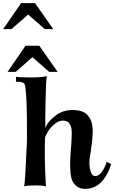

<svg xmlns="http://www.w3.org/2000/svg" viewBox="-74 -1190 742 1226"><path d="M150 -1170 266 -1004H212L106 -1097L-1 -1004H-54L61 -1170ZM177 -898 294 -731H240L133 -825L26 -731H-26L89 -898ZM636 -142Q585 16 469 16Q418 16 391 -29Q363 -76 381 -266Q384 -315 384 -343.5Q384 -372 376.5 -388Q369 -404 363 -409Q357 -414 347 -417Q312 -427 279 -401.5Q246 -376 230 -346L214 -315Q208 -200 219 1Q206 -6 150.5 -6Q95 -6 80 0Q87 -29 96 -246Q100 -293 97.5 -454Q95 -615 84 -650Q78 -670 28 -668V-700Q43 -696 116.5 -695.5Q190 -695 225 -704Q219 -675 216.5 -533.5Q214 -392 216 -372Q230 -415 285 -455Q340 -495 417 -486Q448 -482 468 -469.5Q488 -457 503.5 -427Q519 -397 518 -347Q517 -297 505 -219Q493 -158 498.5 -124Q504 -90 513 -77.5Q522 -65 534 -66Q561 -66 582 -100.5Q603 -135 607 -157Z"/></svg>

Font: GFS Artemisia
Style: Bold
Weight: 700
Designer: Designed by Takis Katsoulidis.
Foundry: Designed by Takis Katsoulidis.
Version: Version 1.0